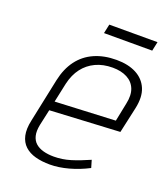

<svg xmlns="http://www.w3.org/2000/svg" viewBox="-123 -728 717 827"><g transform="rotate(20 235.0 -315.0)"><path d="M457 -642H236L227 -600H448ZM103 -134 119 -207 439 -224 465 -342Q477 -397 461.5 -434Q446 -471 409 -490.5Q372 -510 318 -510Q261 -510 217 -490.5Q173 -471 144.5 -433Q116 -395 104 -339L62 -139Q53 -98 59.5 -69Q66 -40 85.5 -22Q105 -4 134.5 4Q164 12 201 12Q241 12 286.5 -0.5Q332 -13 374 -35L364 -69Q319 -49 281.5 -37.5Q244 -26 205 -26Q178 -26 156.5 -32Q135 -38 121 -50.5Q107 -63 102 -83.5Q97 -104 103 -134ZM421 -347 404 -263 128 -250 147 -339Q157 -382 179.5 -411.5Q202 -441 236 -457Q270 -473 314 -473Q353 -473 380.5 -458.5Q408 -444 419 -416Q430 -388 421 -347Z"/></g></svg>

Font: Advent Pro Light
Style: Italic
Weight: 300
Italic angle: -12°
Version: Version 3.000